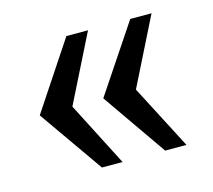

<svg xmlns="http://www.w3.org/2000/svg" viewBox="-66 -531 599 540"><g transform="rotate(-15 233.5 -261.5)"><path d="M231 -453H168L38 -257L169 -70H229L133 -257ZM416 -453H354L223 -257L353 -70H415L318 -257Z"/></g></svg>

Font: Cheyenne Sans Medium
Style: Regular
Weight: 500
Designer: The Public Sans project authors (U.S. Web Design System), Libre Franklin designed by Pablo Impallari and Rodrigo Fuenzal
Foundry: The Cheyenne Sans Project Authors
Version: Version 2.007